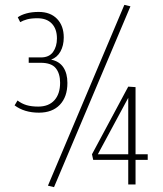

<svg xmlns="http://www.w3.org/2000/svg" viewBox="-20 -758 668 789"><path d="M40 -325 52 -345Q69 -332 89 -326Q109 -320 137 -320Q180 -320 203.5 -346Q227 -372 227 -418Q227 -456 209 -478Q191 -500 147 -500H98V-522H148Q182 -522 198 -544.5Q214 -567 214 -600Q214 -639 193 -661Q172 -683 134 -683Q108 -683 91.5 -678.5Q75 -674 63 -667L53 -687Q67 -697 89 -703Q111 -709 139 -709Q187 -709 214.5 -680.5Q242 -652 242 -604Q242 -571 228.5 -546.5Q215 -522 190 -513Q224 -506 240.5 -481Q257 -456 257 -417Q257 -360 226 -327.5Q195 -295 140 -295Q80 -295 40 -325ZM202 11 177 5 491 -738 516 -732ZM363 -101 358 -124 507 -402 537 -400V-124H587V-101H537V0H507V-101ZM382 -124H507V-356Z"/></svg>

Font: Georama SemiCondensed ExtraLight
Style: Regular
Weight: 200
Width: 4
Designer: Jean-Baptiste Levee
Foundry: Production Type
Version: Version 1.000